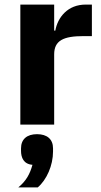

<svg xmlns="http://www.w3.org/2000/svg" viewBox="-20 -545 444 840"><path d="M69 0V-525H217V-411H222C227 -440 241 -469 263 -490C285 -511 315 -525 356 -525H382V-387H345C258 -387 217 -368 217 -307V0ZM142 42C186 42 212 64 212 104V118C212 179 184 242 145 275H60C95 246 111 216 122 176C83 173 72 144 72 115V104C72 64 98 42 142 42Z"/></svg>

Font: Plexus Sans Bold
Style: Regular
Weight: 700
Version: Version 2.001;PS 002.001;hotconv 1.0.70;makeotf.lib2.5.58329